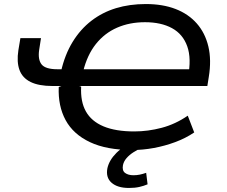

<svg xmlns="http://www.w3.org/2000/svg" viewBox="-20 -734 1122 951"><path d="M635 9Q508 9 425.5 -30Q343 -69 305 -139Q267 -209 271 -303L284 -308H240Q172 -308 131.5 -328Q91 -348 76.5 -387.5Q62 -427 71 -485L81 -545H183L174 -487Q167 -439 186 -415Q205 -391 265 -391H298L282 -379Q301 -463 339.5 -526Q378 -589 432.5 -631Q487 -673 554.5 -693.5Q622 -714 702 -714Q786 -714 849.5 -689.5Q913 -665 954.5 -618Q996 -571 1012 -504Q1028 -437 1014 -352L1007 -308H372L382 -305Q378 -231 405.5 -182Q433 -133 493 -108Q553 -83 645 -83Q713 -83 781 -101Q849 -119 910 -161L942 -78Q899 -49 847.5 -30Q796 -11 742 -1Q688 9 635 9ZM698 -624Q622 -624 560 -597Q498 -570 455 -516Q412 -462 392 -381L379 -391H940L911 -352Q929 -444 907.5 -504.5Q886 -565 832 -594.5Q778 -624 698 -624ZM619 197Q562 197 532.5 171Q503 145 512 99Q521 59 556.5 23.5Q592 -12 651 -36L679 0Q660 8 640.5 20.5Q621 33 607 49Q593 65 589 84Q584 111 599.5 122.5Q615 134 641 134Q657 134 672 131Q687 128 704 122L711 179Q692 187 670 192Q648 197 619 197Z"/></svg>

Font: Nunito Sans 7pt SemiExpanded Medium
Style: Italic
Weight: 500
Width: 6
Italic angle: -9°
Designer: Vernon Adams
Foundry: Vernon Adams
Version: Version 3.101;gftools[0.9.27]